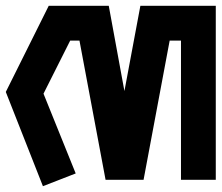

<svg xmlns="http://www.w3.org/2000/svg" viewBox="-24 -620 764 662"><path d="M144 -600H351L405 -306L460 -600H720V0H600V-480H561L471 0H340L250 -480H218L126 -297L237 -22L124 22L-4 -303Z"/></svg>

Font: SOV_raksil
Style: bold
Weight: 700
Version: Version 1.00